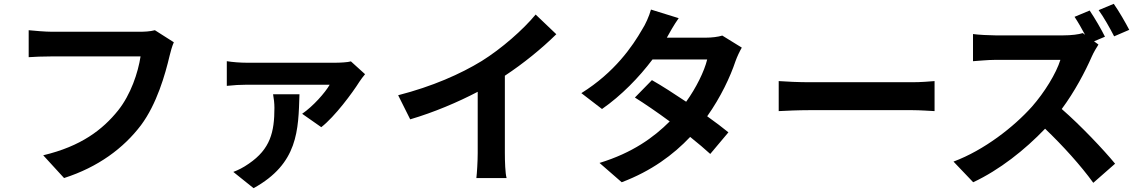

<svg xmlns="http://www.w3.org/2000/svg" viewBox="-20 -887 5950 1004"><path d="M889 -666 790 -729C764 -722 732 -721 712 -721C656 -721 324 -721 250 -721C217 -721 160 -726 130 -729V-588C156 -590 204 -592 249 -592C324 -592 655 -592 715 -592C702 -507 664 -393 598 -310C517 -209 404 -122 206 -75L315 44C493 -13 626 -112 717 -232C800 -343 844 -498 867 -596C872 -617 880 -646 889 -666Z M1889 -499 1815 -566C1799 -561 1756 -559 1734 -559C1692 -559 1320 -559 1270 -559C1237 -559 1197 -562 1166 -567V-438C1203 -442 1237 -444 1270 -444C1320 -444 1655 -444 1704 -444C1680 -402 1617 -331 1560 -292L1660 -222C1731 -277 1824 -403 1859 -459C1865 -469 1880 -488 1889 -499ZM1546 -394H1408C1412 -372 1415 -347 1415 -323C1415 -197 1394 -108 1281 -31C1251 -10 1226 2 1200 12L1306 97C1540 -32 1540 -207 1546 -394Z M2062 -389 2125 -263C2248 -299 2375 -353 2478 -407V-87C2478 -43 2474 20 2471 44H2629C2622 19 2620 -43 2620 -87V-491C2717 -555 2813 -633 2889 -708L2781 -811C2716 -732 2602 -632 2499 -568C2388 -500 2241 -435 2062 -389Z M3529 -792 3384 -837C3375 -803 3354 -757 3338 -733C3288 -646 3195 -509 3020 -400L3128 -317C3229 -387 3322 -483 3392 -576H3678C3663 -514 3620 -427 3568 -355C3505 -397 3442 -438 3389 -468L3300 -377C3351 -345 3417 -300 3482 -252C3399 -169 3288 -88 3115 -35L3231 66C3387 7 3501 -78 3589 -171C3630 -138 3667 -107 3694 -82L3789 -195C3760 -219 3721 -248 3678 -279C3749 -379 3799 -486 3826 -567C3835 -592 3848 -619 3859 -638L3757 -701C3735 -694 3701 -690 3670 -690H3467C3479 -712 3504 -757 3529 -792Z M4052 -463V-306C4089 -308 4156 -311 4213 -311C4330 -311 4660 -311 4750 -311C4792 -311 4843 -307 4867 -306V-463C4841 -461 4797 -457 4750 -457C4660 -457 4331 -457 4213 -457C4161 -457 4088 -460 4052 -463Z M5804 -867 5725 -834C5752 -797 5785 -738 5806 -697L5885 -731C5867 -766 5831 -829 5804 -867ZM5724 -654 5701 -671 5758 -695C5741 -730 5704 -794 5678 -832L5599 -799C5617 -772 5637 -737 5654 -705L5642 -714C5622 -707 5582 -702 5539 -702C5494 -702 5238 -702 5186 -702C5156 -702 5095 -705 5068 -709V-567C5089 -568 5144 -574 5186 -574C5229 -574 5484 -574 5525 -574C5503 -503 5442 -404 5376 -329C5282 -224 5127 -102 4966 -42L5069 66C5206 2 5339 -103 5445 -214C5539 -124 5632 -21 5697 69L5811 -31C5752 -103 5631 -231 5532 -317C5599 -407 5655 -513 5689 -591C5698 -612 5716 -642 5724 -654Z"/></svg>

Font: Noto Sans JP
Style: Bold
Weight: 700
Designer: Ryoko NISHIZUKA 西塚涼子 (kana, bopomofo & ideographs); Paul D. Hunt (Latin, Greek & Cyrillic); Sandoll Communications 산돌커뮤니
Foundry: Adobe
Version: Version 2.004;hotconv 1.0.118;makeotfexe 2.5.65603